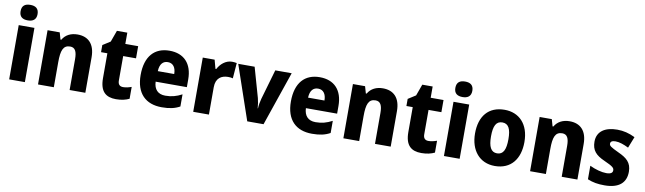

<svg xmlns="http://www.w3.org/2000/svg" viewBox="-43 -1336 6429 1914"><g transform="rotate(10 3172.0 -379.0)"><path d="M147 -768C95 -768 61 -747 61 -689C61 -632 96 -611 147 -611C197 -611 233 -632 233 -689C233 -747 198 -768 147 -768ZM226 -549H67V0H226Z M662 -559C596 -559 541 -533 510 -479H502L482 -549H359V0H519V-253C519 -372 539 -428 610 -428C660 -428 679 -389 679 -313V0H838V-359C838 -495 769 -559 662 -559Z M1198 -121C1165 -121 1146 -139 1146 -178V-426H1276V-549H1146V-663H1041L999 -547L922 -498V-426H986V-174C986 -38 1047 10 1149 10C1205 10 1248 -1 1283 -18V-138C1254 -128 1227 -121 1198 -121Z M1593 -559C1443 -559 1350 -462 1350 -271C1350 -84 1450 10 1612 10C1690 10 1744 -2 1795 -30V-153C1738 -123 1689 -110 1627 -110C1552 -110 1512 -154 1509 -231H1825V-309C1825 -470 1738 -559 1593 -559ZM1596 -444C1650 -444 1678 -402 1678 -338H1512C1515 -413 1549 -444 1596 -444Z M2225 -559C2161 -559 2109 -512 2082 -460H2074L2050 -549H1930V0H2089V-277C2089 -370 2146 -403 2213 -403C2231 -403 2250 -401 2261 -397L2273 -554C2259 -557 2240 -559 2225 -559Z M2477 0H2642L2830 -549H2664L2576 -245C2567 -212 2561 -177 2560 -146H2557C2555 -179 2549 -216 2541 -247L2455 -549H2289Z M3114 -559C2964 -559 2871 -462 2871 -271C2871 -84 2971 10 3133 10C3211 10 3265 -2 3316 -30V-153C3259 -123 3210 -110 3148 -110C3073 -110 3033 -154 3030 -231H3346V-309C3346 -470 3259 -559 3114 -559ZM3117 -444C3171 -444 3199 -402 3199 -338H3033C3036 -413 3070 -444 3117 -444Z M3753 -559C3687 -559 3632 -533 3601 -479H3593L3573 -549H3450V0H3610V-253C3610 -372 3630 -428 3701 -428C3751 -428 3770 -389 3770 -313V0H3929V-359C3929 -495 3860 -559 3753 -559Z M4289 -121C4256 -121 4237 -139 4237 -178V-426H4367V-549H4237V-663H4132L4090 -547L4013 -498V-426H4077V-174C4077 -38 4138 10 4240 10C4296 10 4339 -1 4374 -18V-138C4345 -128 4318 -121 4289 -121Z M4548 -768C4496 -768 4462 -747 4462 -689C4462 -632 4497 -611 4548 -611C4598 -611 4634 -632 4634 -689C4634 -747 4599 -768 4548 -768ZM4627 -549H4468V0H4627Z M5234 -276C5234 -458 5131 -559 4985 -559C4822 -559 4734 -451 4734 -276C4734 -105 4829 10 4983 10C5148 10 5234 -106 5234 -276ZM4896 -275C4896 -381 4922 -431 4984 -431C5047 -431 5072 -380 5072 -276C5072 -171 5047 -118 4984 -118C4922 -118 4896 -171 4896 -275Z M5643 -559C5577 -559 5522 -533 5491 -479H5483L5463 -549H5340V0H5500V-253C5500 -372 5520 -428 5591 -428C5641 -428 5660 -389 5660 -313V0H5819V-359C5819 -495 5750 -559 5643 -559Z M6311 -165C6311 -259 6259 -299 6176 -337C6091 -377 6077 -387 6077 -410C6077 -430 6094 -441 6128 -441C6169 -441 6214 -424 6261 -401L6306 -515C6244 -545 6189 -559 6125 -559C6000 -559 5921 -505 5921 -402C5921 -314 5963 -270 6051 -231C6143 -190 6155 -176 6155 -152C6155 -127 6136 -113 6091 -113C6043 -113 5977 -131 5922 -158V-21C5977 2 6027 10 6095 10C6239 10 6311 -53 6311 -165Z"/></g></svg>

Font: Noto Sans Sinhala UI SemiCondensed ExtraBold
Style: Regular
Weight: 800
Width: 4
Designer: Jelle Bosma - Monotype Design Team
Foundry: Monotype Imaging Inc.
Version: Version 2.006